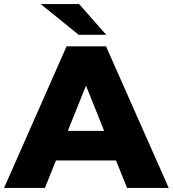

<svg xmlns="http://www.w3.org/2000/svg" viewBox="-34 -929 854 949"><path d="M-14 0 295 -700H490L800 0H594L352 -603H430L188 0ZM155 -136 206 -282H548L599 -136ZM355 -757 167 -909H357L491 -757Z"/></svg>

Font: Montserrat Thin ExtraBold
Style: Regular
Weight: 800
Version: Version 9.000